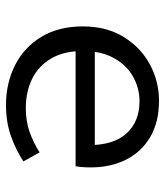

<svg xmlns="http://www.w3.org/2000/svg" viewBox="25 -563 550 640"><g transform="rotate(90 300.0 -243.0)"><path d="M330 12Q257 12 197.5 -18Q138 -48 103 -105.5Q68 -163 68 -244Q68 -323 103 -380Q138 -437 194.5 -467.5Q251 -498 316 -498Q386 -498 435.5 -469.5Q485 -441 511.5 -389.5Q538 -338 538 -270Q538 -256 537 -243Q536 -230 534 -220H123V-284H485L464 -261Q464 -347 424.5 -390Q385 -433 318 -433Q273 -433 234.5 -411Q196 -389 173 -346.5Q150 -304 150 -244Q150 -181 175 -138.5Q200 -96 243 -75Q286 -54 340 -54Q384 -54 419.5 -66.5Q455 -79 488 -100L518 -46Q482 -22 435 -5Q388 12 330 12Z"/></g></svg>

Font: Source Code Variable
Style: Regular
Weight: 400
Monospace: yes
Designer: Paul D. Hunt, Teo Tuominen
Foundry: Adobe Systems Incorporated
Version: Version 1.010;hotconv 1.0.106;makeotfexe 2.5.65593